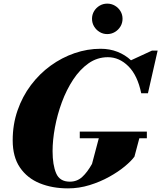

<svg xmlns="http://www.w3.org/2000/svg" viewBox="-20 -1029 890 1059"><path d="M487.5 -925.4Q487.5 -948.5 498.9 -967.4Q510.3 -986.3 529.3 -997.6Q548.4 -1009 571.5 -1009Q594.6 -1009 613.9 -997.6Q633.1 -986.3 644.5 -967.4Q655.9 -948.5 655.9 -925.4Q655.9 -902.3 644.5 -883.2Q633.1 -864.1 613.9 -852.6Q594.6 -841 571.5 -841Q548.4 -841 529.3 -852.6Q510.3 -864.1 498.9 -883.2Q487.5 -902.3 487.5 -925.4ZM420 -303H790V-266.5H748.5L721.5 -165Q704.5 -141.5 668.5 -111.5Q632.5 -81.5 582.5 -53.8Q532.5 -26 474.2 -8Q416 10 355 10Q268.5 10 199.5 -18Q130.5 -46 90.2 -104.8Q50 -163.5 50 -255Q50 -343 76.8 -420Q103.5 -497 150.5 -559.5Q197.5 -622 259.2 -666.8Q321 -711.5 391.5 -735.8Q462 -760 535 -760Q585.5 -760 628 -743.2Q670.5 -726.5 702.5 -696.5L818.5 -750H849.5L796 -514.5H759Q738.5 -613.5 688.2 -663.5Q638 -713.5 575 -713.5Q516.5 -713.5 468.5 -679.8Q420.5 -646 383.5 -589.8Q346.5 -533.5 321.2 -465Q296 -396.5 283 -326.2Q270 -256 270 -195.5Q270 -119 289.8 -73Q309.5 -27 365 -27Q405 -27 433.2 -52.8Q461.5 -78.5 487.5 -125L525 -266.5H420Z"/></svg>

Font: Bodoni* 06pt Fatface
Style: Italic
Weight: 900
Italic angle: -13°
Version: Version 2.3